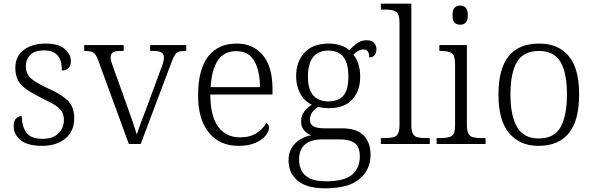

<svg xmlns="http://www.w3.org/2000/svg" viewBox="-20 -780 3216 1040"><path d="M208 10Q129 10 91.5 -21Q54 -52 54 -96Q54 -127 68.5 -139.5Q83 -152 98 -152Q98 -98 122 -63Q146 -28 211 -28Q267 -28 296.5 -57.5Q326 -87 326 -130Q326 -155 317 -172.5Q308 -190 284 -206.5Q260 -223 215 -244Q160 -271 126.5 -294Q93 -317 78 -344.5Q63 -372 63 -412Q63 -474 108 -509Q153 -544 228 -544Q298 -544 331 -514.5Q364 -485 364 -449Q364 -426 351.5 -412Q339 -398 315 -398Q315 -455 291 -481Q267 -507 220 -507Q168 -507 144 -482.5Q120 -458 120 -420Q120 -378 150.5 -353Q181 -328 245 -299Q297 -275 327 -252.5Q357 -230 369.5 -203Q382 -176 382 -140Q382 -69 334 -29.5Q286 10 208 10Z M512 -453Q500 -486 486.5 -495Q473 -504 436 -504V-536H650V-504H632Q602 -504 590.5 -495.5Q579 -487 579 -468Q579 -458 584.5 -441Q590 -424 596 -408L667 -210Q682 -170 697.5 -124Q713 -78 721 -51Q727 -71 742.5 -113Q758 -155 778 -207L844 -386Q856 -416 862 -435.5Q868 -455 868 -468Q868 -486 855.5 -495Q843 -504 811 -504H793V-536H989V-504H981Q959 -504 947 -499.5Q935 -495 926.5 -481.5Q918 -468 908 -440L742 0H678Z M1271 10Q1170 10 1111.5 -61.5Q1053 -133 1053 -263Q1053 -404 1107.5 -474Q1162 -544 1262 -544Q1352 -544 1404 -481Q1456 -418 1456 -299V-268H1119Q1120 -149 1162.5 -92.5Q1205 -36 1280 -36Q1334 -36 1369.5 -59Q1405 -82 1423 -114Q1429 -111 1433 -104Q1437 -97 1437 -87Q1437 -69 1419 -46Q1401 -23 1364 -6.5Q1327 10 1271 10ZM1388 -308Q1388 -396 1357.5 -449.5Q1327 -503 1260 -503Q1192 -503 1159 -451.5Q1126 -400 1121 -308Z M1742 240Q1643 240 1593 199.5Q1543 159 1543 88Q1543 48 1560.5 20Q1578 -8 1606 -25Q1634 -42 1665 -47Q1644 -55 1627.5 -73.5Q1611 -92 1611 -123Q1611 -153 1628 -175.5Q1645 -198 1669 -213Q1626 -233 1605 -275.5Q1584 -318 1584 -366Q1584 -446 1629 -495Q1674 -544 1761 -544Q1797 -544 1827 -533.5Q1857 -523 1873 -508Q1886 -524 1910 -543Q1934 -562 1965 -562Q1993 -562 2006 -548Q2019 -534 2019 -514Q2019 -495 2009.5 -482Q2000 -469 1980 -469Q1980 -488 1973.5 -500Q1967 -512 1950 -512Q1933 -512 1920.5 -504.5Q1908 -497 1894 -485Q1910 -465 1920.5 -435Q1931 -405 1931 -364Q1931 -289 1888.5 -241.5Q1846 -194 1761 -194Q1749 -194 1730.5 -196Q1712 -198 1703 -201Q1685 -190 1672 -173Q1659 -156 1659 -130Q1659 -106 1678.5 -95.5Q1698 -85 1738 -85H1831Q1912 -85 1949.5 -46.5Q1987 -8 1987 58Q1987 141 1926.5 190.5Q1866 240 1742 240ZM1758 -231Q1813 -231 1840 -262Q1867 -293 1867 -365Q1867 -438 1840 -472Q1813 -506 1758 -506Q1705 -506 1676.5 -471.5Q1648 -437 1648 -364Q1648 -295 1677 -263Q1706 -231 1758 -231ZM1745 202Q1846 202 1887.5 166Q1929 130 1929 68Q1929 14 1901 -5.5Q1873 -25 1820 -25H1725Q1691 -25 1662.5 -15Q1634 -5 1617 19Q1600 43 1600 85Q1600 117 1613 143.5Q1626 170 1657.5 186Q1689 202 1745 202Z M2043 0V-32H2064Q2093 -32 2110.5 -36.5Q2128 -41 2136 -56.5Q2144 -72 2144 -105V-655Q2144 -705 2125.5 -716.5Q2107 -728 2069 -728H2043V-760H2208V-105Q2208 -72 2216 -56.5Q2224 -41 2241.5 -36.5Q2259 -32 2287 -32H2308V0Z M2473 -646Q2455 -646 2443 -657Q2431 -668 2431 -698Q2431 -728 2443 -739Q2455 -750 2473 -750Q2490 -750 2502 -739Q2514 -728 2514 -698Q2514 -668 2502 -657Q2490 -646 2473 -646ZM2345 0V-32H2365Q2408 -32 2426.5 -43Q2445 -54 2445 -102V-431Q2445 -481 2426.5 -492.5Q2408 -504 2370 -504H2360V-536H2509V-105Q2509 -72 2517 -56.5Q2525 -41 2542.5 -36.5Q2560 -32 2589 -32H2610V0Z M2897 10Q2796 10 2738 -58.5Q2680 -127 2680 -268Q2680 -408 2735.5 -476Q2791 -544 2901 -544Q3003 -544 3060 -477Q3117 -410 3117 -268Q3117 -127 3061 -58.5Q3005 10 2897 10ZM2898 -30Q2983 -30 3017 -92.5Q3051 -155 3051 -268Q3051 -387 3015.5 -445.5Q2980 -504 2900 -504Q2816 -504 2780.5 -445Q2745 -386 2745 -268Q2745 -153 2781 -91.5Q2817 -30 2898 -30Z"/></svg>

Font: Noto Serif Tamil Light
Style: Regular
Weight: 300
Designer: Indian Type Foundry, Tom Grace, and the Monotype Design Team
Foundry: Monotype Imaging Inc.
Version: Version 2.004; ttfautohint (v1.8.4.7-5d5b)